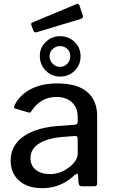

<svg xmlns="http://www.w3.org/2000/svg" viewBox="-20 -978 592 1008"><path d="M202 10Q125 10 80.5 -29.5Q36 -69 36 -135Q36 -216 106.5 -264Q177 -312 307 -318L372 -323Q388 -325 388 -338V-363Q388 -412 358 -440.5Q328 -469 276 -469Q194 -469 145 -395Q142 -389 138.5 -387.5Q135 -386 128 -388L60 -408Q54 -410 54 -416Q54 -420 57 -427Q85 -481 142.5 -510.5Q200 -540 281 -540Q386 -540 438 -495Q490 -450 490 -370V-17Q490 -7 486.5 -3.5Q483 0 475 0H408Q394 0 392 -20L390 -58Q388 -66 384 -66Q381 -66 373 -60Q300 10 202 10ZM374 -264 320 -260Q237 -255 188.5 -226.5Q140 -198 140 -148Q140 -109 168 -86.5Q196 -64 243 -64Q297 -64 345 -101Q388 -136 388 -171V-249Q388 -265 374 -264ZM414 -898Q416 -892 416 -891Q416 -883 402 -878L173 -809Q170 -808 166 -808Q158 -808 155 -818L145 -844Q144 -846 144 -850Q144 -859 150 -860L383 -957L387 -958Q394 -958 397 -950ZM296 -576Q251 -576 220 -607.5Q189 -639 189 -685Q189 -728 220.5 -758Q252 -788 296 -788Q341 -788 372 -757.5Q403 -727 403 -683Q403 -637 372 -606.5Q341 -576 296 -576ZM295 -736Q273 -736 256.5 -720.5Q240 -705 240 -682Q240 -660 256.5 -643.5Q273 -627 295 -627Q318 -627 333.5 -643.5Q349 -660 349 -682Q349 -706 333.5 -721Q318 -736 295 -736Z"/></svg>

Font: Libre Franklin Medium
Style: Regular
Weight: 500
Designer: Pablo Impallari, Rodrigo Fuenzalida
Foundry: Impallari Type
Version: Version 1.002; ttfautohint (v1.5)